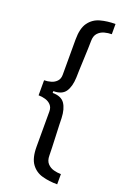

<svg xmlns="http://www.w3.org/2000/svg" viewBox="-168 -791 671 1006"><g transform="rotate(20 167.0 -288.0)"><path d="M292 159Q247 159 208.5 148.5Q170 138 146.5 106Q123 74 123 11V-186Q123 -208 110.5 -221.5Q98 -235 79 -240.5Q60 -246 41 -246V-330Q60 -330 79 -335.5Q98 -341 110.5 -354.5Q123 -368 123 -390V-587Q123 -650 146.5 -682Q170 -714 208.5 -724.5Q247 -735 292 -735V-678Q272 -678 251.5 -672.5Q231 -667 216.5 -651.5Q202 -636 202 -607Q202 -594 201 -564.5Q200 -535 198.5 -501Q197 -467 196 -439Q195 -411 195 -401Q193 -350 173.5 -321.5Q154 -293 106 -293V-283Q154 -283 173.5 -254.5Q193 -226 195 -175Q195 -165 196 -137Q197 -109 198.5 -75Q200 -41 201 -11.5Q202 18 202 31Q202 60 216.5 75.5Q231 91 251.5 96.5Q272 102 292 102Z"/></g></svg>

Font: Archivo VF Beta
Style: Regular
Weight: 400
Designer: Hector Gatti
Foundry: Omnibus-Type
Version: Version 1.002